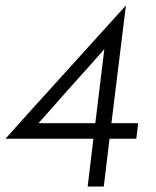

<svg xmlns="http://www.w3.org/2000/svg" viewBox="-24 -683 572 703"><path d="M358 -503Q331 -472 300 -437.5Q269 -403 237.5 -368Q206 -333 175.5 -298Q145 -263 117 -232H325ZM-4 -175Q104 -296 216.5 -419.5Q329 -543 437 -663L384 -232H482L475 -175H377L356 0H297L318 -175Z"/></svg>

Font: Josefin Sans
Style: Italic
Weight: 400
Italic angle: -7.5°
Designer: Santiago Orozco
Foundry: Typemade